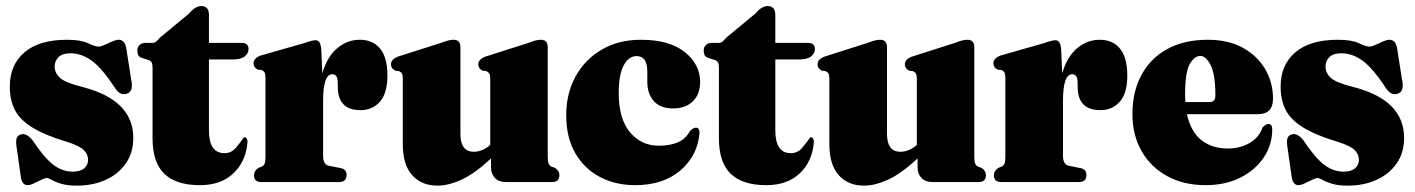

<svg xmlns="http://www.w3.org/2000/svg" viewBox="-20 -586 4556 618"><path d="M214 -33.5Q238.5 -33.5 251 -44.2Q263.5 -55 263.5 -71.5Q263.5 -89 250 -102.8Q236.5 -116.5 195.5 -129.5Q123.5 -151 83.5 -176Q43.5 -201 27.5 -232.8Q11.5 -264.5 11.5 -307Q11.5 -377.5 59 -417.8Q106.5 -458 195.5 -458Q240.5 -458 263.2 -447Q286 -436 297 -436Q304.5 -436 316.5 -441.5Q328.5 -447 341 -452.5Q353.5 -458 362 -458Q369.5 -458 376 -453Q382.5 -448 386 -433.5L401.5 -334Q411 -293.5 391 -285.5Q369 -276 352 -300Q309 -366 276 -390.2Q243 -414.5 206.5 -414.5Q181 -414.5 168.5 -402.2Q156 -390 156 -372Q156 -350.5 173.5 -335Q191 -319.5 245.5 -306Q409 -264 409 -142Q409 -94.5 385 -60Q361 -25.5 320 -7Q279 11.5 227.5 11.5Q196.5 11.5 177 5.5Q157.5 -0.5 146.8 -6.8Q136 -13 130.5 -13Q124.5 -13 112.8 -7.2Q101 -1.5 89 4.2Q77 10 69 10Q51 10 47 -17L34 -108.5Q30.5 -128.5 33 -139.2Q35.5 -150 47.5 -153.5Q66 -158.5 85.5 -133.5Q122 -78.5 151.2 -56Q180.5 -33.5 214 -33.5Z M459 -392.5 435.5 -400Q427 -403.5 424.5 -409.5Q422 -415.5 422 -424Q422 -434.5 429.2 -441.2Q436.5 -448 448 -448H472.5Q477 -448 481.8 -451.5Q486.5 -455 495.5 -465.5L588 -542Q608.5 -566.5 628 -566.5Q652.5 -566.5 652.5 -537.5V-448H757Q780 -448 780 -428.5Q780 -414 767.5 -404.2Q755 -394.5 727.5 -394.5H652.5V-166.5Q652.5 -93 702.5 -93Q724 -93 738.2 -109.2Q752.5 -125.5 764.5 -143.5Q769 -145.5 773 -141.5Q777 -137.5 776.5 -126.5Q771 -65.5 731 -27.8Q691 10 623.5 10Q547 10 509 -26.5Q471 -63 471 -141.5V-367.5Q471 -378 469 -383.2Q467 -388.5 459 -392.5Z M1014 -429 1017.5 -350Q1033.5 -404.5 1066 -431.2Q1098.5 -458 1138 -458Q1180.5 -458 1203.8 -429.2Q1227 -400.5 1227 -343Q1227 -285.5 1202.8 -258.5Q1178.5 -231.5 1141 -231.5Q1103.5 -231.5 1085.8 -250Q1068 -268.5 1067.5 -302.5L1067 -322.5Q1066.5 -347 1049.5 -347Q1020 -347 1020 -261V-85Q1020 -56 1038.5 -52.5L1076 -45Q1095.5 -41.5 1095.5 -22.5Q1095.5 0 1071 0H821Q797.5 0 797.5 -22.5Q797.5 -35.5 811.5 -45.5L823 -50Q829 -53 831.8 -59.5Q834.5 -66 834.5 -81V-335Q834.5 -347 831.8 -352.2Q829 -357.5 822.5 -360.5L809.5 -362Q796 -369 796 -382Q796 -398 818 -407L960 -447.5Q985 -456.5 995.5 -456.5Q1003.5 -456.5 1007.8 -450.5Q1012 -444.5 1014 -429Z M1276.5 -122V-332.5Q1276.5 -344 1273.8 -349Q1271 -354 1264.5 -357L1252.5 -358.5Q1238.5 -365.5 1238.5 -379Q1238.5 -394.5 1260 -403.5L1399.5 -448Q1415.5 -454 1423.8 -456Q1432 -458 1440 -458Q1462 -458 1462 -434V-155.5Q1462 -97.5 1505 -97.5Q1533 -97.5 1558 -119.5V-332.5Q1558 -344 1555 -349Q1552 -354 1545.5 -357L1533.5 -358.5Q1519.5 -365.5 1519.5 -379Q1519.5 -394.5 1541.5 -403.5L1681 -448Q1696.5 -454 1705 -456Q1713.5 -458 1721 -458Q1743 -458 1743 -434V-82.5Q1743 -66.5 1745.8 -59.8Q1748.5 -53 1754.5 -50L1766.5 -45.5Q1780.5 -36 1780.5 -22.5Q1780.5 0 1757 0H1609Q1585.5 0 1573 -13.2Q1560.5 -26.5 1560.5 -47V-76Q1509 -28 1466.5 -8.2Q1424 11.5 1388 11.5Q1337 11.5 1306.8 -22Q1276.5 -55.5 1276.5 -122Z M2233.5 -322.5Q2233.5 -282.5 2210 -259.8Q2186.5 -237 2147 -237Q2106 -237 2084.8 -260.2Q2063.5 -283.5 2063.5 -324V-356Q2063.5 -405.5 2029 -405.5Q2003.5 -405.5 1987.5 -375.5Q1971.5 -345.5 1971.5 -287Q1971.5 -203 2008 -160Q2044.5 -117 2100 -117Q2136.5 -117 2161.8 -127.8Q2187 -138.5 2200.5 -164Q2207.5 -171 2212 -173Q2216.5 -175 2220.5 -175Q2232 -174.5 2231.5 -157Q2225 -84 2169.5 -37Q2114 10 2024.5 10Q1961 10 1910.8 -16.5Q1860.5 -43 1831.5 -93.2Q1802.5 -143.5 1802.5 -215.5Q1802.5 -285 1832.5 -339.8Q1862.5 -394.5 1916.8 -426.2Q1971 -458 2043 -458Q2134.5 -458 2184 -418.5Q2233.5 -379 2233.5 -322.5Z M2282 -392.5 2258.5 -400Q2250 -403.5 2247.5 -409.5Q2245 -415.5 2245 -424Q2245 -434.5 2252.2 -441.2Q2259.5 -448 2271 -448H2295.5Q2300 -448 2304.8 -451.5Q2309.5 -455 2318.5 -465.5L2411 -542Q2431.5 -566.5 2451 -566.5Q2475.5 -566.5 2475.5 -537.5V-448H2580Q2603 -448 2603 -428.5Q2603 -414 2590.5 -404.2Q2578 -394.5 2550.5 -394.5H2475.5V-166.5Q2475.5 -93 2525.5 -93Q2547 -93 2561.2 -109.2Q2575.5 -125.5 2587.5 -143.5Q2592 -145.5 2596 -141.5Q2600 -137.5 2599.5 -126.5Q2594 -65.5 2554 -27.8Q2514 10 2446.5 10Q2370 10 2332 -26.5Q2294 -63 2294 -141.5V-367.5Q2294 -378 2292 -383.2Q2290 -388.5 2282 -392.5Z M2649.5 -122V-332.5Q2649.5 -344 2646.8 -349Q2644 -354 2637.5 -357L2625.5 -358.5Q2611.5 -365.5 2611.5 -379Q2611.5 -394.5 2633 -403.5L2772.5 -448Q2788.5 -454 2796.8 -456Q2805 -458 2813 -458Q2835 -458 2835 -434V-155.5Q2835 -97.5 2878 -97.5Q2906 -97.5 2931 -119.5V-332.5Q2931 -344 2928 -349Q2925 -354 2918.5 -357L2906.5 -358.5Q2892.5 -365.5 2892.5 -379Q2892.5 -394.5 2914.5 -403.5L3054 -448Q3069.5 -454 3078 -456Q3086.5 -458 3094 -458Q3116 -458 3116 -434V-82.5Q3116 -66.5 3118.8 -59.8Q3121.5 -53 3127.5 -50L3139.5 -45.5Q3153.5 -36 3153.5 -22.5Q3153.5 0 3130 0H2982Q2958.5 0 2946 -13.2Q2933.5 -26.5 2933.5 -47V-76Q2882 -28 2839.5 -8.2Q2797 11.5 2761 11.5Q2710 11.5 2679.8 -22Q2649.5 -55.5 2649.5 -122Z M3395.5 -429 3399 -350Q3415 -404.5 3447.5 -431.2Q3480 -458 3519.5 -458Q3562 -458 3585.2 -429.2Q3608.5 -400.5 3608.5 -343Q3608.5 -285.5 3584.2 -258.5Q3560 -231.5 3522.5 -231.5Q3485 -231.5 3467.2 -250Q3449.5 -268.5 3449 -302.5L3448.5 -322.5Q3448 -347 3431 -347Q3401.5 -347 3401.5 -261V-85Q3401.5 -56 3420 -52.5L3457.5 -45Q3477 -41.5 3477 -22.5Q3477 0 3452.5 0H3202.5Q3179 0 3179 -22.5Q3179 -35.5 3193 -45.5L3204.5 -50Q3210.5 -53 3213.2 -59.5Q3216 -66 3216 -81V-335Q3216 -347 3213.2 -352.2Q3210.5 -357.5 3204 -360.5L3191 -362Q3177.5 -369 3177.5 -382Q3177.5 -398 3199.5 -407L3341.5 -447.5Q3366.5 -456.5 3377 -456.5Q3385 -456.5 3389.2 -450.5Q3393.5 -444.5 3395.5 -429Z M4077.5 -268Q4077.5 -218.5 4029 -218.5H3800.5Q3813 -161.5 3847.2 -134.8Q3881.5 -108 3932 -108Q3972 -108 4002.5 -126Q4033 -144 4044 -176Q4055 -187 4063 -187Q4075 -187 4075 -169.5Q4075 -120 4047.8 -79.2Q4020.5 -38.5 3972.2 -14.2Q3924 10 3860.5 10Q3790.5 10 3737.5 -18.8Q3684.5 -47.5 3654.8 -99.2Q3625 -151 3625 -219Q3625 -290.5 3653.8 -344.2Q3682.5 -398 3736.8 -428Q3791 -458 3868 -458Q3933 -458 3979.8 -432.5Q4026.5 -407 4052 -364Q4077.5 -321 4077.5 -268ZM3794.5 -282.5Q3794.5 -269.5 3795.5 -257.5H3873Q3892 -257.5 3892 -278.5Q3892 -346.5 3876.8 -376.2Q3861.5 -406 3844 -406Q3824 -406 3809.2 -379.2Q3794.5 -352.5 3794.5 -282.5Z M4304.5 -33.5Q4329 -33.5 4341.5 -44.2Q4354 -55 4354 -71.5Q4354 -89 4340.5 -102.8Q4327 -116.5 4286 -129.5Q4214 -151 4174 -176Q4134 -201 4118 -232.8Q4102 -264.5 4102 -307Q4102 -377.5 4149.5 -417.8Q4197 -458 4286 -458Q4331 -458 4353.8 -447Q4376.5 -436 4387.5 -436Q4395 -436 4407 -441.5Q4419 -447 4431.5 -452.5Q4444 -458 4452.5 -458Q4460 -458 4466.5 -453Q4473 -448 4476.5 -433.5L4492 -334Q4501.5 -293.5 4481.5 -285.5Q4459.5 -276 4442.5 -300Q4399.5 -366 4366.5 -390.2Q4333.5 -414.5 4297 -414.5Q4271.5 -414.5 4259 -402.2Q4246.5 -390 4246.5 -372Q4246.5 -350.5 4264 -335Q4281.5 -319.5 4336 -306Q4499.5 -264 4499.5 -142Q4499.5 -94.5 4475.5 -60Q4451.5 -25.5 4410.5 -7Q4369.5 11.5 4318 11.5Q4287 11.5 4267.5 5.5Q4248 -0.5 4237.2 -6.8Q4226.5 -13 4221 -13Q4215 -13 4203.2 -7.2Q4191.5 -1.5 4179.5 4.2Q4167.5 10 4159.5 10Q4141.5 10 4137.5 -17L4124.5 -108.5Q4121 -128.5 4123.5 -139.2Q4126 -150 4138 -153.5Q4156.5 -158.5 4176 -133.5Q4212.5 -78.5 4241.8 -56Q4271 -33.5 4304.5 -33.5Z"/></svg>

Font: Fraunces 144pt Soft Black
Style: Regular
Weight: 900
Version: Version 1.000;[b76b70a41]